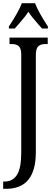

<svg xmlns="http://www.w3.org/2000/svg" viewBox="-27 -951 343 1211"><path d="M-7 194H2Q53 194 80 152Q107 110 107 10V-606Q107 -645 92 -659Q77 -673 50 -673H33V-714H274V-673H256Q229 -673 214 -658.5Q199 -644 199 -602V9Q199 240 11 240H-7ZM29 -784Q91 -878 111 -931H194Q215 -875 275 -784V-771H238Q237 -772 215 -797Q170 -848 152 -877Q134 -848 89 -797Q67 -772 66 -771H29Z"/></svg>

Font: Noto Serif Cond
Style: Regular
Weight: 400
Width: 3
Designer: Monotype Design Team
Foundry: Monotype Imaging Inc.
Version: Version 1.001